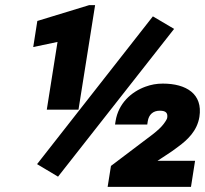

<svg xmlns="http://www.w3.org/2000/svg" viewBox="-20 -731 802 751"><path d="M110 -547 205 -567 163 -302H287L352 -711H329L126 -649ZM125 -89 207 -40 661 -618 578 -667ZM430 -244H556L558 -257C562 -282 578 -298 605 -298C629 -298 637 -289 634 -270C634 -268 630 -259 620 -246C611 -234 597 -221 578 -206L414 -82L401 0H727L743 -102H596L625 -121C645 -134 663 -146 678 -158C712 -183 751 -218 760 -274C774 -364 708 -404 617 -404C592 -404 571 -400 549 -392C494 -372 443 -327 432 -257Z"/></svg>

Font: Asimov Pro
Style: UltObl
Weight: 900
Designer: Google
Version: Version 2.000980; 2014